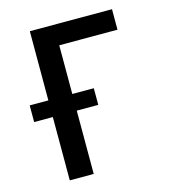

<svg xmlns="http://www.w3.org/2000/svg" viewBox="-109 -825 819 914"><g transform="rotate(-15 300.0 -367.5)"><path d="M122 0V-312H30V-394H122V-735H527V-634H240V-394H346V-312H240V0Z"/></g></svg>

Font: Zed Sans Extended
Style: Bold
Weight: 700
Width: 7
Designer: Belleve Invis
Foundry: Belleve Invis
Version: Version 1.0.0; ttfautohint (v1.8.4)